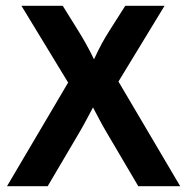

<svg xmlns="http://www.w3.org/2000/svg" viewBox="-20 -645 644 665"><path d="M4.2 0H145.1L255.6 -187.5C270.8 -213.2 284.7 -240.3 302.1 -272.9C319.4 -240.3 333.3 -213.2 348.6 -187.5L459 0H604.2L390.3 -362.5L550 -625H413.9L358.3 -537.5C341 -510.4 325 -481.9 305.6 -439.6C285.4 -481.2 268.8 -509.7 252.1 -536.8L197.2 -625H54.2L216 -359Z"/></svg>

Font: Afacad
Style: Bold
Weight: 700
Designer: Kristian Moeller
Foundry: Dicotype
Version: Version 1.000